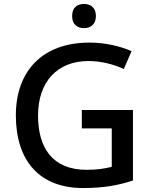

<svg xmlns="http://www.w3.org/2000/svg" viewBox="-20 -939 767 969"><path d="M404 -919C371 -919 344 -902 344 -858C344 -815 371 -797 404 -797C436 -797 464 -815 464 -858C464 -902 436 -919 404 -919ZM393 -384V-291H544V-97C511 -89 474 -82 417 -82C243 -82 172 -195 172 -356C172 -525 268 -631 427 -631C493 -631 556 -613 605 -591L644 -681C583 -707 510 -724 431 -724C195 -724 60 -581 60 -357C60 -127 180 10 399 10C500 10 575 -3 651 -28V-384Z"/></svg>

Font: Noto Sans Bengali UI Medium
Style: Regular
Weight: 500
Designer: Jelle Bosma - Monotype Design Team
Foundry: Monotype Imaging Inc.
Version: Version 2.003